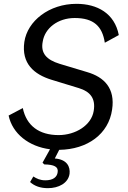

<svg xmlns="http://www.w3.org/2000/svg" viewBox="-20 -771 666 1002"><path d="M343 136C347 100 331 61 266 56L289 11C437 9 547 -72 565 -199C582 -310 524 -369 434 -395L291 -438C223 -459 191 -493 203 -554C214 -624 282 -677 370 -677C469 -677 514 -634 527 -548L600 -588C578 -702 487 -751 379 -751C237 -751 123 -662 107 -552C91 -439 158 -383 248 -355L392 -311C451 -293 480 -257 469 -192C457 -117 374 -66 286 -66C184 -66 118 -115 99 -207L25 -168C45 -73 131 -6 241 8L202 78L211 87C264 88 285 100 281 127C278 154 256 170 217 170C189 170 171 161 154 150L137 179C160 200 191 211 230 211C286 211 336 185 343 136Z"/></svg>

Font: Cheyenne Sans
Style: Italic
Weight: 400
Italic angle: -8.13011°
Designer: The Public Sans project authors (U.S. Web Design System), Libre Franklin designed by Pablo Impallari and Rodrigo Fuenzal
Foundry: The Cheyenne Sans Project Authors
Version: Version 2.007